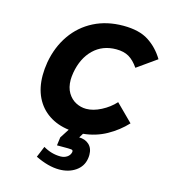

<svg xmlns="http://www.w3.org/2000/svg" viewBox="-113 -648 838 949"><g transform="rotate(15 305.5 -174.0)"><path d="M155 177.5 178.5 121Q221 146 266.5 146Q286 146 300.2 136.5Q314.5 127 318 111Q319 105 317.2 102.2Q315.5 99.5 310.2 98.5Q305 97.5 293 97.5H236.5L242 55.5L272.5 8Q213.5 0.5 169.8 -28.8Q126 -58 102.2 -106.5Q78.5 -155 78.5 -219.5Q78.5 -251 84.5 -287Q99 -368 141.8 -429.5Q184.5 -491 251 -524.8Q317.5 -558.5 401.5 -558.5Q483 -558.5 531.2 -527.2Q579.5 -496 611 -443.5L511.5 -373Q488.5 -406.5 462.5 -421.8Q436.5 -437 397.5 -437Q327.5 -437 281.2 -392Q235 -347 221.5 -270Q218 -247.5 218 -233.5Q218 -194 234.2 -167Q250.5 -140 275.8 -127Q301 -114 328.5 -114Q364.5 -114 404.8 -134.8Q445 -155.5 473.5 -187L559.5 -101.5Q518.5 -57.5 464.5 -27.5Q410.5 2.5 346 9L332.5 31H331Q363 31 383.2 49.5Q403.5 68 403.5 102Q403.5 113 401.5 123Q394.5 163 360 186.5Q325.5 210 277 210Q221.5 210 155 177.5Z"/></g></svg>

Font: JuliaMono ExtraBoldItalic
Style: Regular
Weight: 800
Italic angle: -9°
Monospace: yes
Designer: cormullion
Foundry: corm
Version: Version 0.049; ttfautohint (v1.8.4)